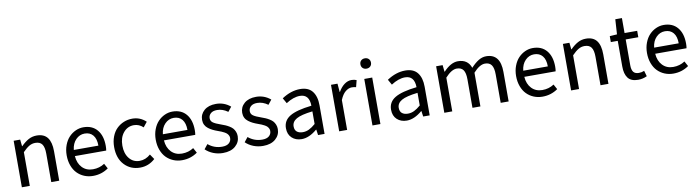

<svg xmlns="http://www.w3.org/2000/svg" viewBox="-31 -1329 7165 1975"><g transform="rotate(-10 3552.0 -341.0)"><path d="M82 0V-485.8H149.9L157.2 -416H160.2Q199.2 -455.1 238 -476.6Q276.9 -498 323.2 -498Q399.4 -498 435.8 -450.2Q472.2 -402.3 472.2 -308.1V0H389.2V-296.9Q389.2 -364.7 367.2 -395.3Q345.2 -425.8 296.9 -425.8Q262.2 -425.8 232.7 -408.4Q203.1 -391.1 165 -352.1V0Z M824.7 12.2Q775.9 12.2 733.6 -5.4Q691.4 -22.9 660.2 -54.9Q628.9 -86.9 610.8 -135.5Q592.8 -184.1 592.8 -243.2Q592.8 -300.8 611.3 -349.6Q629.9 -398.4 660.4 -430.4Q690.9 -462.4 730 -480.2Q769 -498 811 -498Q903.3 -498 954.6 -437Q1005.9 -376 1005.9 -270Q1005.9 -242.7 1002 -221.2H674.8Q680.2 -145.5 723.4 -100.3Q766.6 -55.2 835 -55.2Q903.8 -55.2 957 -90.8L985.8 -38.1Q915 12.2 824.7 12.2ZM674.8 -285.2H931.6Q931.6 -356.4 900.4 -394.3Q869.1 -432.1 813 -432.1Q760.3 -432.1 721.2 -392.3Q682.1 -352.5 674.8 -285.2Z M1316.4 12.2Q1216.8 12.2 1152.6 -56.2Q1088.4 -124.5 1088.4 -242.2Q1088.4 -301.8 1107.2 -350.8Q1126 -399.9 1158.4 -431.6Q1190.9 -463.4 1232.9 -480.7Q1274.9 -498 1322.3 -498Q1403.8 -498 1464.4 -440.9L1423.3 -389.2Q1380.4 -429.2 1326.7 -429.2Q1260.3 -429.2 1217.3 -377.2Q1174.3 -325.2 1174.3 -242.2Q1174.3 -159.2 1215.3 -108.2Q1256.3 -57.1 1323.2 -57.1Q1386.2 -57.1 1437.5 -103L1473.6 -49.8Q1405.8 12.2 1316.4 12.2Z M1754.9 12.2Q1706.1 12.2 1663.8 -5.4Q1621.6 -22.9 1590.3 -54.9Q1559.1 -86.9 1541 -135.5Q1522.9 -184.1 1522.9 -243.2Q1522.9 -300.8 1541.5 -349.6Q1560.1 -398.4 1590.6 -430.4Q1621.1 -462.4 1660.2 -480.2Q1699.2 -498 1741.2 -498Q1833.5 -498 1884.8 -437Q1936 -376 1936 -270Q1936 -242.7 1932.1 -221.2H1605Q1610.4 -145.5 1653.6 -100.3Q1696.8 -55.2 1765.1 -55.2Q1834 -55.2 1887.2 -90.8L1916 -38.1Q1845.2 12.2 1754.9 12.2ZM1605 -285.2H1861.8Q1861.8 -356.4 1830.6 -394.3Q1799.3 -432.1 1743.2 -432.1Q1690.4 -432.1 1651.4 -392.3Q1612.3 -352.5 1605 -285.2Z M2181.6 12.2Q2128.9 12.2 2081.8 -6.3Q2034.7 -24.9 2000.5 -58.1L2038.6 -106Q2101.6 -53.2 2184.6 -53.2Q2231 -53.2 2255.4 -74Q2279.8 -94.7 2279.8 -127.9Q2279.8 -142.6 2273.2 -154.8Q2266.6 -167 2257.8 -175.5Q2249 -184.1 2232.7 -192.9Q2216.3 -201.7 2203.9 -206.8Q2191.4 -211.9 2170.9 -219.2Q2139.2 -230.5 2116.9 -241.5Q2094.7 -252.4 2072.8 -268.8Q2050.8 -285.2 2039.3 -308.1Q2027.8 -331.1 2027.8 -359.9Q2027.8 -419.9 2073 -459Q2118.2 -498 2195.8 -498Q2281.2 -498 2346.7 -442.9L2308.6 -395Q2254.9 -434.1 2196.8 -434.1Q2152.8 -434.1 2130.1 -413.6Q2107.4 -393.1 2107.4 -363.8Q2107.4 -333.5 2132.1 -316.4Q2156.7 -299.3 2210.4 -280.8Q2237.3 -271.5 2255.9 -263.4Q2274.4 -255.4 2295.7 -242.4Q2316.9 -229.5 2329.6 -215.1Q2342.3 -200.7 2351.1 -179.4Q2359.9 -158.2 2359.9 -132.8Q2359.9 -70.8 2312.5 -29.3Q2265.1 12.2 2181.6 12.2Z M2600.6 12.2Q2547.9 12.2 2500.7 -6.3Q2453.6 -24.9 2419.4 -58.1L2457.5 -106Q2520.5 -53.2 2603.5 -53.2Q2649.9 -53.2 2674.3 -74Q2698.7 -94.7 2698.7 -127.9Q2698.7 -142.6 2692.1 -154.8Q2685.5 -167 2676.8 -175.5Q2668 -184.1 2651.6 -192.9Q2635.3 -201.7 2622.8 -206.8Q2610.4 -211.9 2589.8 -219.2Q2558.1 -230.5 2535.9 -241.5Q2513.7 -252.4 2491.7 -268.8Q2469.7 -285.2 2458.3 -308.1Q2446.8 -331.1 2446.8 -359.9Q2446.8 -419.9 2491.9 -459Q2537.1 -498 2614.7 -498Q2700.2 -498 2765.6 -442.9L2727.5 -395Q2673.8 -434.1 2615.7 -434.1Q2571.8 -434.1 2549.1 -413.6Q2526.4 -393.1 2526.4 -363.8Q2526.4 -333.5 2551 -316.4Q2575.7 -299.3 2629.4 -280.8Q2656.2 -271.5 2674.8 -263.4Q2693.4 -255.4 2714.6 -242.4Q2735.8 -229.5 2748.5 -215.1Q2761.2 -200.7 2770 -179.4Q2778.8 -158.2 2778.8 -132.8Q2778.8 -70.8 2731.4 -29.3Q2684.1 12.2 2600.6 12.2Z M3004.4 12.2Q2941.9 12.2 2902.1 -24.7Q2862.3 -61.5 2862.3 -126Q2862.3 -206.1 2932.9 -248.8Q3003.4 -291.5 3160.6 -309.1Q3158.7 -429.2 3060.5 -429.2Q2992.7 -429.2 2915.5 -378.9L2883.8 -435.1Q2979 -498 3074.7 -498Q3160.6 -498 3202.1 -445.3Q3243.7 -392.6 3243.7 -298.8V0H3175.8L3167.5 -58.1H3164.6Q3082 12.2 3004.4 12.2ZM3027.3 -56.2Q3061.5 -56.2 3092.8 -71.3Q3124 -86.4 3160.6 -118.2V-250Q3041 -236.3 2992.2 -208Q2943.4 -179.7 2943.4 -130.9Q2943.4 -92.3 2966.3 -74.2Q2989.3 -56.2 3027.3 -56.2Z M3396.5 0V-485.8H3464.4L3471.7 -397.9H3474.6Q3501 -444.8 3536.6 -471.4Q3572.3 -498 3612.3 -498Q3641.6 -498 3664.6 -487.8L3646.5 -417Q3625 -422.9 3602.5 -422.9Q3568.4 -422.9 3535.6 -396.2Q3502.9 -369.6 3479.5 -312V0Z M3744.1 0V-485.8H3827.1V0ZM3731 -640.1Q3731 -664.1 3746.3 -679Q3761.7 -693.8 3786.1 -693.8Q3810.5 -693.8 3825.9 -679Q3841.3 -664.1 3841.3 -640.1Q3841.3 -615.7 3825.9 -600.8Q3810.5 -585.9 3786.1 -585.9Q3761.7 -585.9 3746.3 -600.8Q3731 -615.7 3731 -640.1Z M4102.5 12.2Q4040 12.2 4000.2 -24.7Q3960.4 -61.5 3960.4 -126Q3960.4 -206.1 4031 -248.8Q4101.6 -291.5 4258.8 -309.1Q4256.8 -429.2 4158.7 -429.2Q4090.8 -429.2 4013.7 -378.9L3981.9 -435.1Q4077.1 -498 4172.9 -498Q4258.8 -498 4300.3 -445.3Q4341.8 -392.6 4341.8 -298.8V0H4273.9L4265.6 -58.1H4262.7Q4180.2 12.2 4102.5 12.2ZM4125.5 -56.2Q4159.7 -56.2 4190.9 -71.3Q4222.2 -86.4 4258.8 -118.2V-250Q4139.2 -236.3 4090.3 -208Q4041.5 -179.7 4041.5 -130.9Q4041.5 -92.3 4064.5 -74.2Q4087.4 -56.2 4125.5 -56.2Z M4494.6 0V-485.8H4562.5L4569.8 -416H4572.8Q4649.4 -498 4723.6 -498Q4826.2 -498 4858.4 -405.8Q4899.4 -450.2 4938.2 -474.1Q4977.1 -498 5018.6 -498Q5166.5 -498 5166.5 -308.1V0H5083.5V-296.9Q5083.5 -364.3 5061.8 -395Q5040 -425.8 4993.7 -425.8Q4938 -425.8 4871.6 -352.1V0H4788.6V-296.9Q4788.6 -364.7 4767.1 -395.3Q4745.6 -425.8 4698.7 -425.8Q4644 -425.8 4577.6 -352.1V0Z M5519 12.2Q5470.2 12.2 5428 -5.4Q5385.7 -22.9 5354.5 -54.9Q5323.2 -86.9 5305.2 -135.5Q5287.1 -184.1 5287.1 -243.2Q5287.1 -300.8 5305.7 -349.6Q5324.2 -398.4 5354.7 -430.4Q5385.3 -462.4 5424.3 -480.2Q5463.4 -498 5505.4 -498Q5597.7 -498 5648.9 -437Q5700.2 -376 5700.2 -270Q5700.2 -242.7 5696.3 -221.2H5369.1Q5374.5 -145.5 5417.7 -100.3Q5460.9 -55.2 5529.3 -55.2Q5598.1 -55.2 5651.4 -90.8L5680.2 -38.1Q5609.4 12.2 5519 12.2ZM5369.1 -285.2H5626Q5626 -356.4 5594.7 -394.3Q5563.5 -432.1 5507.3 -432.1Q5454.6 -432.1 5415.5 -392.3Q5376.5 -352.5 5369.1 -285.2Z M5818.8 0V-485.8H5886.7L5894 -416H5897Q5936 -455.1 5974.9 -476.6Q6013.7 -498 6060.1 -498Q6136.2 -498 6172.6 -450.2Q6209 -402.3 6209 -308.1V0H6126V-296.9Q6126 -364.7 6104 -395.3Q6082 -425.8 6033.7 -425.8Q5999 -425.8 5969.5 -408.4Q5939.9 -391.1 5901.9 -352.1V0Z M6518.6 12.2Q6444.3 12.2 6412.1 -30.3Q6379.9 -72.8 6379.9 -150.9V-418.9H6307.6V-481L6383.8 -485.8L6393.6 -642.1H6462.9V-485.8H6594.7V-418.9H6462.9V-148.9Q6462.9 -102.5 6480.2 -79.3Q6497.6 -56.2 6537.6 -56.2Q6566.9 -56.2 6593.8 -67.9L6610.8 -8.8Q6566.4 12.2 6518.6 12.2Z M6886.2 12.2Q6837.4 12.2 6795.2 -5.4Q6752.9 -22.9 6721.7 -54.9Q6690.4 -86.9 6672.4 -135.5Q6654.3 -184.1 6654.3 -243.2Q6654.3 -300.8 6672.9 -349.6Q6691.4 -398.4 6721.9 -430.4Q6752.4 -462.4 6791.5 -480.2Q6830.6 -498 6872.6 -498Q6964.8 -498 7016.1 -437Q7067.4 -376 7067.4 -270Q7067.4 -242.7 7063.5 -221.2H6736.3Q6741.7 -145.5 6784.9 -100.3Q6828.1 -55.2 6896.5 -55.2Q6965.3 -55.2 7018.6 -90.8L7047.4 -38.1Q6976.6 12.2 6886.2 12.2ZM6736.3 -285.2H6993.2Q6993.2 -356.4 6961.9 -394.3Q6930.7 -432.1 6874.5 -432.1Q6821.8 -432.1 6782.7 -392.3Q6743.7 -352.5 6736.3 -285.2Z"/></g></svg>

Font: Source Sans Pro
Style: Regular
Weight: 400
Designer: Paul D. Hunt
Foundry: Adobe Systems Incorporated
Version: Version 3.006;hotconv 1.0.111;makeotfexe 2.5.65597